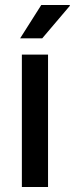

<svg xmlns="http://www.w3.org/2000/svg" viewBox="-20 -743 298 763"><path d="M60.1 -590.8 144 -723.1H256.8L257.8 -720.2L147.9 -590.8ZM66.9 0V-525.9H170.9V0Z"/></svg>

Font: Archivo Medium
Style: Regular
Weight: 500
Designer: Hector Gatti
Foundry: Omnibus-Type
Version: Version 2.001